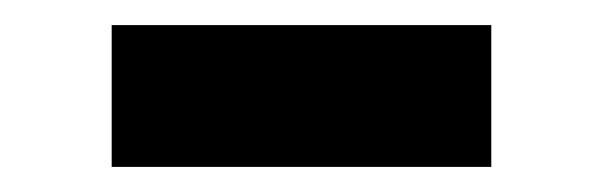

<svg xmlns="http://www.w3.org/2000/svg" viewBox="-20 -381 479 153"><path d="M371.5 -248V-361H69V-248Z"/></svg>

Font: Asimov
Style: Wid
Weight: 500
Designer: Google
Version: Version 2.000980; 2014